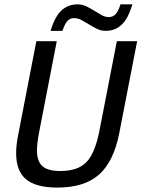

<svg xmlns="http://www.w3.org/2000/svg" viewBox="-20 -847 646 877"><path d="M242.2 9.8Q144 9.8 98.9 -28.1Q53.7 -65.9 53.7 -147Q53.7 -184.6 63 -230.5L146 -658.7H239.3L158.7 -243.2Q148.9 -193.4 148.9 -160.2Q148.9 -110.4 173.6 -88.1Q198.2 -65.9 256.3 -65.9Q335 -65.9 374.3 -106Q413.6 -146 434.1 -249.5L513.7 -658.7H606.4L524.9 -239.3Q499.5 -109.4 432.6 -49.8Q365.7 9.8 242.2 9.8ZM462.4 -706.1Q441.9 -706.1 423.3 -715.1Q404.8 -724.1 387.2 -735.1Q369.6 -746.1 352.8 -755.1Q335.9 -764.2 318.8 -764.2Q300.8 -764.2 289.1 -752.7Q277.3 -741.2 265.1 -706.1H210.9Q231.4 -772.9 261.5 -800Q291.5 -827.1 334 -827.1Q355.5 -827.1 374.3 -818.1Q393.1 -809.1 410.4 -798.1Q427.7 -787.1 444.1 -778.1Q460.4 -769 476.6 -769Q496.1 -769 508.3 -782.5Q520.5 -795.9 530.3 -827.1H585Q569.8 -779.8 554 -756.1Q538.1 -732.4 515.6 -719.2Q493.2 -706.1 462.4 -706.1Z"/></svg>

Font: Liberation Mono
Style: Italic
Weight: 400
Italic angle: -12°
Monospace: yes
Designer: Steve Matteson
Foundry: Ascender Corporation
Version: Version 2.1.5